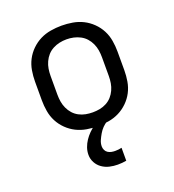

<svg xmlns="http://www.w3.org/2000/svg" viewBox="-136 -634 872 962"><g transform="rotate(-20 300.0 -152.5)"><path d="M300 8Q271 8 241.5 3Q212 -2 186 -15Q160 -28 138.5 -49Q117 -70 103.5 -96Q90 -122 85 -151.5Q80 -181 80 -210V-310Q80 -339 85 -368.5Q90 -398 103.5 -424Q117 -450 138.5 -471Q160 -492 186 -505Q212 -518 241.5 -523Q271 -528 300 -528Q329 -528 358.5 -523Q388 -518 414 -505Q440 -492 461.5 -471Q483 -450 496.5 -424Q510 -398 515 -368.5Q520 -339 520 -310V-210Q520 -181 515 -151.5Q510 -122 496.5 -96Q483 -70 461.5 -49Q440 -28 414 -15Q388 -2 358.5 3Q329 8 300 8ZM300 -66Q319 -66 337.5 -69.5Q356 -73 373 -82Q390 -91 402.5 -105Q415 -119 423 -136.5Q431 -154 434 -172.5Q437 -191 437 -210V-310Q437 -329 434 -347.5Q431 -366 423 -383.5Q415 -401 402.5 -415Q390 -429 373 -438Q356 -447 337.5 -451Q319 -455 300 -455Q281 -455 262.5 -451Q244 -447 227 -438Q210 -429 197.5 -415Q185 -401 177 -383.5Q169 -366 166 -347.5Q163 -329 163 -310V-210Q163 -191 166 -172.5Q169 -154 177 -136.5Q185 -119 197.5 -105Q210 -91 227 -82Q244 -73 262.5 -69.5Q281 -66 300 -66ZM328 223Q306 223 284.5 218Q263 213 245 200.5Q227 188 216.5 168.5Q206 149 206 127Q206 107 212.5 88.5Q219 70 230 53.5Q241 37 255 23Q269 9 285 -2L295 -8H352V0Q337 9 325.5 21Q314 33 305.5 47.5Q297 62 290 77.5Q283 93 283 110Q283 120 287.5 129.5Q292 139 300.5 144.5Q309 150 319 152Q329 154 339 154Q348 154 357 153Q366 152 374 150V219Q363 221 351.5 222Q340 223 328 223Z"/></g></svg>

Font: Nova
Style: Regular
Weight: 400
Monospace: yes
Designer: Belleve Invis
Foundry: Belleve Invis
Version: Version 24.1.4; ttfautohint (v1.8.4)